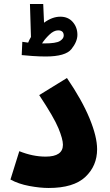

<svg xmlns="http://www.w3.org/2000/svg" viewBox="-20 -929 546 955"><path d="M32 -36Q72 -14 125.5 -4Q179 6 222 6Q346 6 404.5 -49Q463 -104 463 -187Q463 -249 425.5 -340Q388 -431 313 -541L175 -456Q248 -346 270.5 -291.5Q293 -237 293 -209Q293 -150 207 -150Q143 -150 76 -177ZM365 -756Q365 -793 342 -819.5Q319 -846 280 -846Q240 -846 199 -816L195 -909H129L134 -745Q126 -732 120 -717Q103 -719 91 -721L88 -655Q103 -653 141 -650.5Q179 -648 207 -648Q306 -648 335.5 -685Q365 -722 365 -756ZM269 -778Q297 -778 297 -752Q297 -737 278 -725Q259 -713 200 -713Q195 -713 189 -713Q203 -735 225.5 -756.5Q248 -778 269 -778Z"/></svg>

Font: Noto Sans Arabic SemiCondensed Extra
Style: Regular
Weight: 800
Width: 4
Designer: Nadine Chahine - Monotype Design Team
Foundry: Monotype Imaging Inc.
Version: Version 1.902